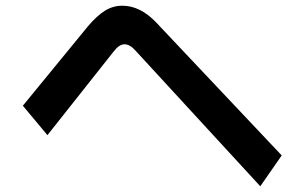

<svg xmlns="http://www.w3.org/2000/svg" viewBox="-20 -687 1040 672"><path d="M455 -509Q435 -532 416 -532Q397 -532 378 -507L146 -214L60 -317L287 -594Q318 -631 346.5 -649Q375 -667 408 -667Q471 -667 527 -608L966 -143L891 -35Z"/></svg>

Font: IBM Plex Sans JP SemiBold
Style: Regular
Weight: 600
Designer: Mike Abbink; Paul van der Laan; Pieter van Rosmalen; Wujin Sim; Yejin Wi; Jinhee Kim; Boomi Park; Yona Kim; Kichan Ma
Foundry: Sandoll Inc.
Version: Version 1.001